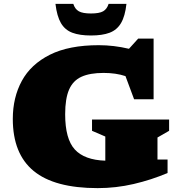

<svg xmlns="http://www.w3.org/2000/svg" viewBox="-20 -955 930 990"><path d="M792 -132.5H844V-63Q760.5 -27.5 669.2 -6.2Q578 15 483.5 15Q261 15 153.5 -73.5Q46 -162 46 -342Q46 -452 92.5 -537.8Q139 -623.5 237.2 -672.8Q335.5 -722 489.5 -722Q566.5 -722 645 -703.5L692.5 -756H772V-443H671.5L627 -562.5Q578 -579 514 -579Q443.5 -579 400 -559.2Q356.5 -539.5 336.2 -493Q316 -446.5 316 -366Q316 -238.5 365.8 -184.2Q415.5 -130 523 -126.5V-251L454.5 -280.5V-338.5H852V-280.5L792 -246ZM449 -885.5Q492 -885.5 511.8 -896.8Q531.5 -908 540 -935H632Q625 -871.5 604 -836Q583 -800.5 545.2 -786.2Q507.5 -772 449 -772Q391 -772 353 -786.2Q315 -800.5 294.2 -836Q273.5 -871.5 266 -935H358Q366.5 -908 386.5 -896.8Q406.5 -885.5 449 -885.5Z"/></svg>

Font: Newsreader 6pt ExtraBold
Style: Regular
Weight: 800
Designer: Hugues Gentile
Foundry: Production Type
Version: Version 1.003; ttfautohint (v1.8.3)